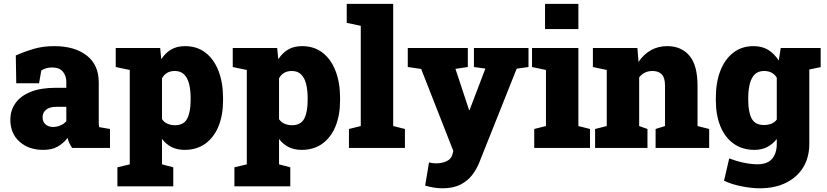

<svg xmlns="http://www.w3.org/2000/svg" viewBox="-20 -782 4373 1015"><path d="M208 10.3Q131.3 10.3 83 -33.2Q34.7 -76.7 34.7 -148.9Q34.7 -198.7 61.5 -236.3Q87.9 -274.4 141.4 -296.1Q194.8 -317.9 275.4 -317.9H330.6V-349.1Q330.6 -380.9 312.5 -403.1Q294.4 -425.3 255.4 -425.3Q222.7 -425.3 198.2 -409.2L186.5 -341.8H65.9L63.5 -488.8Q108.4 -508.8 157.5 -523.4Q206.5 -538.1 267.1 -538.1Q375 -538.1 438.5 -488.5Q502 -439 502 -347.2V-152.3Q502 -141.1 502.2 -130.4Q502.4 -119.6 504.4 -109.9L561.5 -100.1V0H361.3Q355 -8.8 347.7 -23.4Q340.3 -38.1 337.4 -52.7Q313.5 -22.9 283.7 -6.3Q253.9 10.3 208 10.3ZM260.7 -110.8Q279.3 -110.8 298.1 -118.4Q316.9 -126 330.6 -141.1V-217.3H277.3Q242.7 -217.3 223.9 -202.1Q205.1 -187 205.1 -162.1Q205.1 -138.2 220.7 -124.5Q236.3 -110.8 260.7 -110.8Z M836.4 86.9 896 102.5V203.1H600.6V102.5L666 86.9V-412.1L591.8 -427.7V-528.3H826.7L832.5 -468.8Q854 -502 884.3 -520Q914.6 -538.1 958.5 -538.1Q1021.5 -538.1 1065.9 -503.9Q1110.8 -469.7 1135 -407.5Q1159.2 -345.2 1159.2 -263.2V-252.9Q1159.2 -173.3 1135.3 -114.7Q1111.3 -55.7 1065.7 -22.7Q1020 10.3 956.1 10.3Q917 10.3 887.5 -4.4Q857.9 -19 836.4 -47.4ZM905.3 -120.1Q951.7 -120.1 969.7 -155Q987.8 -189.9 987.8 -252.9V-263.2Q987.8 -305.7 979.5 -338.9Q971.2 -371.1 952.9 -388.9Q934.6 -406.7 904.3 -406.7Q856.9 -406.7 836.4 -367.7V-152.3Q846.7 -136.2 864.7 -128.2Q882.8 -120.1 905.3 -120.1Z M1455.1 86.9 1514.6 102.5V203.1H1219.2V102.5L1284.7 86.9V-412.1L1210.4 -427.7V-528.3H1445.3L1451.2 -468.8Q1472.7 -502 1502.9 -520Q1533.2 -538.1 1577.1 -538.1Q1640.1 -538.1 1684.6 -503.9Q1729.5 -469.7 1753.7 -407.5Q1777.8 -345.2 1777.8 -263.2V-252.9Q1777.8 -173.3 1753.9 -114.7Q1730 -55.7 1684.3 -22.7Q1638.7 10.3 1574.7 10.3Q1535.6 10.3 1506.1 -4.4Q1476.6 -19 1455.1 -47.4ZM1523.9 -120.1Q1570.3 -120.1 1588.4 -155Q1606.4 -189.9 1606.4 -252.9V-263.2Q1606.4 -305.7 1598.1 -338.9Q1589.8 -371.1 1571.5 -388.9Q1553.2 -406.7 1522.9 -406.7Q1475.6 -406.7 1455.1 -367.7V-152.3Q1465.3 -136.2 1483.4 -128.2Q1501.5 -120.1 1523.9 -120.1Z M2058.6 -761.7V-115.7L2120.6 -100.1V0H1824.7V-100.1L1887.2 -115.7V-645.5L1813 -661.1V-761.7Z M2319.3 213.4Q2275.9 213.4 2227.5 199.2L2248 76.7Q2267.1 81.5 2285.6 81.5Q2316.9 81.5 2341.1 70.1Q2365.2 58.6 2371.6 34.7L2376.5 16.1L2206.5 -417.5L2135.7 -427.7V-528.3H2453.1V-427.7L2387.7 -418L2458.5 -204.1L2459.5 -200.2H2462.4L2545.9 -419.4L2485.4 -427.7V-528.3H2773.9V-427.7L2711.4 -418.9L2513.7 77.1Q2500 111.8 2475.6 144Q2451.7 174.8 2413.6 194.1Q2375.5 213.4 2319.3 213.4Z M2861.3 -628.4V-761.7H3037.6V-628.4ZM3037.6 -528.3V-115.7L3099.1 -100.1V0H2804.2V-100.1L2866.2 -115.7V-412.1L2792.5 -427.7V-528.3Z M3358.9 -115.7 3402.8 -100.1V0H3126V-100.1L3187.5 -115.7V-412.1L3114.3 -427.7V-528.3H3349.6L3355.5 -454.6Q3381.8 -494.1 3420.2 -516.1Q3458.5 -538.1 3507.3 -538.1Q3581.5 -538.1 3624.5 -487.8Q3667.5 -437.5 3667.5 -328.1V-115.7L3729 -100.1V0H3445.8V-100.1L3495.6 -115.7V-328.6Q3495.6 -371.1 3478.5 -388.9Q3461.4 -406.7 3429.7 -406.7Q3384.3 -406.7 3358.9 -372.6Z M4318.4 -528.3V-427.2L4258.3 -414.6V-21Q4258.3 48.8 4226.6 102.1Q4194.3 154.8 4135.5 184.1Q4076.7 213.4 3996.1 213.4Q3954.6 213.4 3901.4 203.1Q3848.1 192.9 3807.6 173.3L3835 55.2Q3873.5 70.3 3912.8 78.4Q3952.1 86.4 3984.4 86.4Q4037.1 86.4 4061.8 57.4Q4086.4 28.3 4086.4 -22V-46.9Q4064.5 -19.5 4035.4 -4.6Q4006.3 10.3 3968.8 10.3Q3904.3 10.3 3858.4 -22.5Q3812.5 -55.2 3788.3 -114.5Q3764.2 -173.8 3764.2 -252.9V-263.2Q3764.2 -346.2 3788.1 -407.7Q3812 -469.2 3856.7 -503.7Q3901.4 -538.1 3963.4 -538.1Q4009.3 -538.1 4041.5 -518.1Q4073.7 -498 4096.7 -461.9L4107.4 -528.3ZM4086.4 -149.9V-371.1Q4064.9 -406.7 4019 -406.7Q3988.8 -406.7 3970.2 -389.2Q3952.1 -371.1 3943.8 -338.9Q3935.5 -306.6 3935.5 -263.2V-252.9Q3935.5 -189.9 3953.6 -155.5Q3971.7 -121.1 4019 -121.1Q4040.5 -121.1 4058.1 -128.2Q4075.7 -135.3 4086.4 -149.9Z"/></svg>

Font: Suwannaphum Black
Style: Regular
Weight: 900
Designer: Danh Hong
Version: Version 8.002; ttfautohint (v1.8.3)